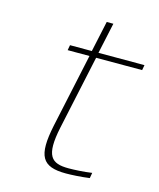

<svg xmlns="http://www.w3.org/2000/svg" viewBox="-100 -701 646 782"><g transform="rotate(15 223.5 -310.5)"><path d="M257 -14C184 -14 155 -39 182 -166L249 -478H443L447 -500H253L281 -630H253L225 -500H133L129 -478H221L154 -166C126 -32 150 9 252 9C274 9 315 7 351 2L355 -21C321 -16 280 -14 257 -14Z"/></g></svg>

Font: LT Wave Thin
Style: Italic
Weight: 100
Designer: Daniel Lyons
Version: Version 2.5 (Glyphs App)